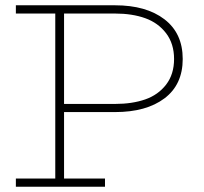

<svg xmlns="http://www.w3.org/2000/svg" viewBox="-20 -706 770 726"><path d="M415 -686Q532.7 -686 601.8 -633.1Q670.9 -580.1 670.9 -482.9Q670.9 -386.2 602.1 -334.2Q533.2 -282.2 415 -282.2H222.2V-30.8H377V0H40V-30.8H189V-654.8H40V-686ZM415 -313Q480 -313 529.1 -330.1Q578.1 -347.2 608.2 -386.2Q638.2 -425.3 638.2 -482.9Q638.2 -540.5 608.2 -580.1Q578.1 -619.6 529.1 -637.2Q480 -654.8 415 -654.8H222.2V-313Z"/></svg>

Font: BioRhyme ExtraLight
Style: Regular
Weight: 275
Designer: Aoife Mooney
Foundry: Aoife Mooney Type
Version: Version 1.500;PS 001.500;hotconv 1.0.88;makeotf.lib2.5.64775